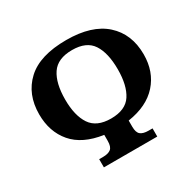

<svg xmlns="http://www.w3.org/2000/svg" viewBox="-156 -902 1102 1078"><g transform="rotate(-30 395.5 -362.5)"><path d="M223 0V-53H248Q282 -53 299 -66.5Q316 -80 316 -118V-157Q185 -176 121 -251Q57 -326 57 -439Q57 -569 141 -647Q225 -725 397 -725Q562 -725 648 -647.5Q734 -570 734 -438Q734 -326 667.5 -251.5Q601 -177 475 -158V-118Q475 -80 492 -66.5Q509 -53 543 -53H569V0ZM396 -217Q490 -217 528 -275.5Q566 -334 566 -438Q566 -544 528 -602Q490 -660 397 -660Q303 -660 264 -602Q225 -544 225 -438Q225 -334 264 -275.5Q303 -217 396 -217Z"/></g></svg>

Font: Noto Serif
Style: Bold
Weight: 700
Designer: Monotype Design Team
Foundry: Monotype Imaging Inc.
Version: Version 2.014